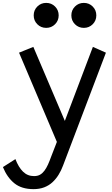

<svg xmlns="http://www.w3.org/2000/svg" viewBox="-99 -965 776 1326"><path d="M133.8 -858.8Q133.8 -895 158.8 -920Q183.8 -945 220 -945Q256.2 -945 281.2 -920Q306.2 -895 306.2 -858.8Q306.2 -822.5 281.2 -797.5Q256.2 -772.5 220 -772.5Q183.8 -772.5 158.8 -797.5Q133.8 -822.5 133.8 -858.8ZM393.8 -858.8Q393.8 -895 418.8 -920Q443.8 -945 480 -945Q516.2 -945 541.2 -920Q566.2 -895 566.2 -858.8Q566.2 -822.5 541.2 -797.5Q516.2 -772.5 480 -772.5Q443.8 -772.5 418.8 -797.5Q393.8 -822.5 393.8 -858.8ZM132.5 341.2Q50 341.2 0 300.6Q-50 260 -78.8 188.8L7.5 133.8Q28.8 190 60 220.6Q91.2 251.2 136.2 251.2Q160 251.2 176.9 241.9Q193.8 232.5 207.5 214.4Q221.2 196.2 232.5 171.2Q243.8 146.2 255 115L293.8 15L32.5 -601.2L131.2 -641.2L348.8 -130L542.5 -641.2L632.5 -601.2L336.2 178.8Q323.8 212.5 305.6 241.9Q287.5 271.2 263.1 293.8Q238.8 316.2 206.2 328.8Q173.8 341.2 132.5 341.2Z"/></svg>

Font: Abordage
Style: Regular
Weight: 400
Designer: Ange Degheest & Eugénie Bidaut
Foundry: Velvetyne Type Foundry
Version: Version 1.000;FEAKit 1.0